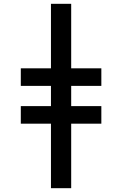

<svg xmlns="http://www.w3.org/2000/svg" viewBox="-20 -843 640 1006"><path d="M247 143V-195H89V-287H247V-393H89V-485H247V-823H353V-485H511V-393H353V-287H511V-195H353V143Z"/></svg>

Font: Iosevka Curly Slab SmBdEx
Style: Regular
Weight: 600
Width: 7
Monospace: yes
Designer: Belleve Invis
Foundry: Belleve Invis
Version: Version 11.1.0; ttfautohint (v1.8.3)